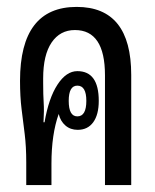

<svg xmlns="http://www.w3.org/2000/svg" viewBox="-20 -536 450 556"><path d="M56 0V-66Q56 -112 51.5 -148Q47 -184 42.5 -220Q38 -256 38 -302Q38 -516 202 -516Q360 -516 360 -319V0H284V-318Q284 -449 197 -449Q154 -449 129.5 -413Q105 -377 105 -309V-295Q105 -261 106.5 -238.5Q108 -216 106 -182H109Q121 -252 146.5 -291Q172 -330 204 -330Q266 -330 266 -244Q266 -204 250 -182Q234 -160 205 -160Q184 -160 169.5 -172.5Q155 -185 150 -206Q129 -147 129 -62V0ZM204 -199Q230 -199 230 -244Q230 -288 204 -288Q179 -288 179 -244Q179 -199 204 -199Z"/></svg>

Font: Noto Sans Thai Looped UI Condensed
Style: Regular
Weight: 400
Width: 3
Designer: Cadson Demak Team
Foundry: Cadson Demak Co., Ltd.
Version: Version 1.000; ttfautohint (v1.8.4.7-5d5b)